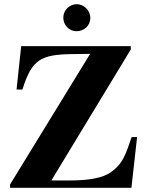

<svg xmlns="http://www.w3.org/2000/svg" viewBox="-20 -896 707 916"><path d="M634 -242H608C579 -157 566 -115 510 -75C469 -46 403 -35 308 -35H225L604 -660V-676H81L59 -469H87C132 -612 173 -636 327 -638L410 -639L28 -16V0H607ZM411 -810C411 -846 381 -876 346 -876C311 -876 282 -847 282 -812C282 -776 310 -747 345 -747C382 -747 411 -775 411 -810Z"/></svg>

Font: XITS Math
Style: Bold
Weight: 700
Designer: MicroPress Inc., with final additions and corrections provided by Coen Hoffman, Elsevier (retired)
Version: Version 1.302